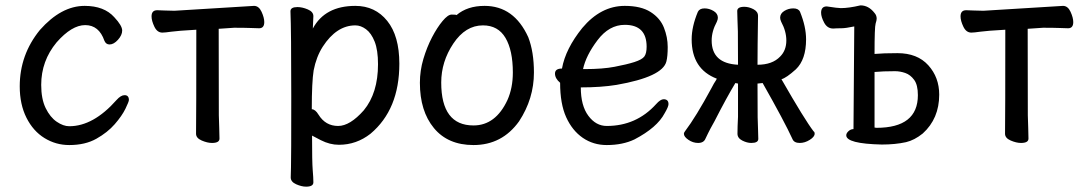

<svg xmlns="http://www.w3.org/2000/svg" viewBox="-20 -514 4040 712"><path d="M236.8 23.9Q187 23.9 145 -2Q103 -27.8 78.1 -77.4Q53.2 -127 53.2 -193.8Q53.2 -311 127.9 -402.8Q207 -492.2 293.9 -492.2Q366.2 -492.2 403.8 -450.2Q433.1 -418.9 433.1 -400.9Q433.1 -383.8 417.5 -366.5Q401.9 -349.1 386.2 -349.1Q373 -349.1 367.2 -362.8Q347.2 -420.9 295.9 -420.9Q246.1 -420.9 189.9 -356.9Q132.8 -288.1 132.8 -199.2Q132.8 -147 149.4 -113Q166 -79.1 190.4 -62.5Q214.8 -45.9 236.8 -45.9Q326.2 -45.9 412.1 -143.1Q428.2 -161.1 441.9 -161.1Q458 -161.1 458 -143.1Q458 -137.2 445.1 -110.6Q432.1 -84 405.5 -53.5Q378.9 -22.9 337.4 0.5Q295.9 23.9 236.8 23.9Z M766.1 16.1Q749 16.1 728 7.1Q707 -2 707 -18.1Q708 -87.9 708 -403.8Q639.2 -399.9 615.5 -396.5Q591.8 -393.1 582 -393.1Q563 -393.1 552.5 -415Q542 -437 542 -453.1Q542 -476.1 563 -476.1Q569.8 -476.1 588.9 -475.1Q607.9 -474.1 627 -474.1L921.9 -492.2Q939.9 -492.2 950 -470.2Q960 -448.2 960 -432.1Q960 -409.2 940.9 -409.2Q932.1 -409.2 909.7 -410.2Q887.2 -411.1 848.1 -411.1L791 -407.2Q791 -108.9 791.5 -86.4Q792 -64 793 -39.1Q793.9 -14.2 793.9 0Q793.9 16.1 766.1 16.1Z M1115.2 178.2Q1098.1 178.2 1078.1 169.2Q1058.1 160.2 1058.1 144Q1058.1 131.8 1059.1 106Q1060.1 80.1 1060.1 -157.2Q1060.1 -402.8 1057.1 -472.2Q1057.1 -487.8 1083 -487.8Q1101.1 -487.8 1121.6 -479Q1142.1 -470.2 1142.1 -454.1Q1142.1 -448.2 1141.1 -432.1Q1140.1 -419.9 1140.1 -408.2Q1185.1 -492.2 1297.9 -492.2Q1371.1 -492.2 1416 -436.5Q1460.9 -380.9 1460.9 -277.8Q1460.9 -107.9 1354 -18.1Q1301.8 22.9 1236.8 22.9Q1203.1 22.9 1169.9 5.9L1137.2 -11.2Q1137.2 86.9 1139.6 116Q1142.1 145 1142.1 162.1Q1142.1 178.2 1115.2 178.2ZM1233.9 -46.9Q1277.8 -46.9 1329.1 -105Q1381.8 -168.9 1381.8 -275.9Q1381.8 -328.1 1369.4 -359.6Q1356.9 -391.1 1337.4 -405.5Q1317.9 -419.9 1297.9 -419.9Q1228 -419.9 1176.8 -340.8Q1152.8 -303.2 1143.1 -252.9Q1136.2 -210 1136.2 -108.9Q1148.9 -108.9 1161.1 -88.9Q1187 -46.9 1233.9 -46.9Z M1735.8 23.9Q1641.1 23.9 1589.1 -39.1Q1537.1 -102.1 1537.1 -207Q1537.1 -252 1550 -295.4Q1563 -338.9 1582 -375.5Q1601.1 -412.1 1621.1 -436Q1641.1 -460 1654.8 -460Q1671.9 -460 1672.9 -458Q1712.9 -492.2 1776.9 -492.2Q1886.2 -492.2 1939 -376Q1960 -321.8 1960 -245.1Q1960 -147.9 1904.8 -64Q1841.8 23.9 1735.8 23.9ZM1735.8 -48.8Q1817.9 -48.8 1861.8 -143.1Q1881.8 -188 1881.8 -245.1Q1881.8 -327.1 1854.5 -373.5Q1827.1 -419.9 1771 -419.9Q1706.1 -419.9 1661.1 -352.5Q1616.2 -285.2 1616.2 -208Q1616.2 -48.8 1735.8 -48.8Z M2230 23.9Q2180.2 23.9 2141.1 -2.9Q2102.1 -29.8 2079.6 -79.3Q2057.1 -128.9 2057.1 -207Q2038.1 -223.1 2038.1 -241.2Q2038.1 -259.8 2064 -259.8Q2077.1 -333 2139.2 -410.2Q2208 -492.2 2296.9 -492.2Q2356.9 -492.2 2392.6 -469.5Q2428.2 -446.8 2442.1 -411.4Q2456.1 -376 2456.1 -339.8Q2456.1 -305.2 2451.2 -286.1Q2437 -229 2266.1 -199.2Q2209 -189.9 2133.8 -189.9Q2133.8 -122.1 2161.9 -84.5Q2189.9 -46.9 2230 -46.9Q2339.8 -46.9 2413.1 -127.9Q2429.2 -146 2440.9 -146Q2459 -146 2459 -127.9Q2459 -118.2 2444.8 -94.2Q2417 -41 2333 2.9Q2289.1 23.9 2230 23.9ZM2142.1 -257.8H2149.9Q2214.8 -257.8 2259.5 -266.4Q2304.2 -274.9 2332.5 -283.9Q2360.8 -293 2369.4 -304.4Q2377.9 -315.9 2377.9 -340.8Q2377.9 -421.9 2296.9 -421.9Q2238.8 -421.9 2195.8 -365Q2152.8 -308.1 2142.1 -257.8Z M2568.8 16.1Q2549.8 16.1 2533 4.6Q2516.1 -6.8 2516.1 -18.1Q2516.1 -22 2520 -26.9Q2561 -81.1 2618.2 -187Q2627.9 -206.1 2634.8 -215.8L2638.2 -222.2Q2544.9 -257.8 2544.9 -368.2Q2544.9 -415 2567.9 -470.2Q2574.2 -482.9 2592.8 -482.9Q2609.9 -482.9 2626 -473.4Q2642.1 -463.9 2642.1 -448.2Q2642.1 -441.9 2638.2 -433.1Q2619.1 -397.9 2619.1 -363.8Q2619.1 -278.8 2716.8 -273.9Q2716.8 -376 2716.3 -397Q2715.8 -418 2714.8 -440.4Q2713.9 -462.9 2713.9 -473.1Q2713.9 -488.8 2740.2 -488.8Q2756.8 -488.8 2773.9 -480Q2791 -471.2 2791 -455.1Q2789.1 -336.9 2789.1 -273.9Q2844.2 -273.9 2873 -304.2Q2896 -327.1 2896 -363.8Q2896 -397.9 2877 -433.1Q2873 -441.9 2873 -448.2Q2873 -463.9 2888.4 -473.4Q2903.8 -482.9 2921.9 -482.9Q2940.9 -482.9 2946.8 -470.2Q2969.2 -415 2969.2 -368.2Q2969.2 -293 2931.2 -256.8Q2896 -225.1 2877.9 -220.2Q2964.8 -68.8 2997.1 -26.9Q3001 -24.9 3001 -18.1Q3001 -6.8 2982.9 4.6Q2964.8 16.1 2945.8 16.1Q2924.8 16.1 2918.9 2Q2889.2 -63 2808.1 -206.1L2789.1 -204.1Q2789.1 -100.1 2789.6 -79.6Q2790 -59.1 2791 -35.2Q2792 -11.2 2792 1Q2792 16.1 2766.1 16.1Q2750 16.1 2732.4 7.1Q2714.8 -2 2714.8 -18.1Q2714.8 -43 2716.8 -81.1V-204.1L2707 -206.1Q2674.8 -152.8 2629.9 -64.9Q2610.8 -30.8 2606 -20.3Q2601.1 -9.8 2596.2 0Q2589.8 16.1 2568.8 16.1Z M3250 22Q3118.2 19 3118.2 -12.2Q3118.2 -20 3126.5 -27.6Q3134.8 -35.2 3145 -35.2L3147.9 -416Q3116.2 -409.2 3099.6 -409.2Q3083 -409.2 3069.8 -408.2Q3047.9 -408.2 3036.4 -429.7Q3024.9 -451.2 3024.9 -466.8Q3024.9 -490.2 3045.9 -490.2Q3086.9 -483.9 3098.1 -483.9Q3127.9 -483.9 3170.9 -494.1Q3201.2 -494.1 3223.1 -465.8Q3231 -457 3231 -444.8Q3231 -439 3227.1 -426.5Q3223.1 -414.1 3223.1 -314Q3255.9 -316.9 3308.1 -316.9Q3381.8 -316.9 3422.4 -272Q3462.9 -227.1 3462.9 -163.1Q3462.9 -74.2 3401.9 -19Q3371.1 5.9 3339.8 13.2Q3299.8 22 3250 22ZM3230 -40Q3383.8 -40 3383.8 -161.1Q3383.8 -199.2 3369.9 -218Q3356 -236.8 3336.9 -243.4Q3317.9 -250 3298.8 -250Q3254.9 -250 3223.1 -247.1V-41Z M3766.1 16.1Q3749 16.1 3728 7.1Q3707 -2 3707 -18.1Q3708 -87.9 3708 -403.8Q3639.2 -399.9 3615.5 -396.5Q3591.8 -393.1 3582 -393.1Q3563 -393.1 3552.5 -415Q3542 -437 3542 -453.1Q3542 -476.1 3563 -476.1Q3569.8 -476.1 3588.9 -475.1Q3607.9 -474.1 3627 -474.1L3921.9 -492.2Q3939.9 -492.2 3950 -470.2Q3960 -448.2 3960 -432.1Q3960 -409.2 3940.9 -409.2Q3932.1 -409.2 3909.7 -410.2Q3887.2 -411.1 3848.1 -411.1L3791 -407.2Q3791 -108.9 3791.5 -86.4Q3792 -64 3793 -39.1Q3793.9 -14.2 3793.9 0Q3793.9 16.1 3766.1 16.1Z"/></svg>

Font: LXGW WenKai Mono GB Screen
Style: Regular
Weight: 400
Monospace: yes
Designer: LXGW / Fontworks Inc.
Foundry: LXGW / Fontworks Inc.
Version: Version 1.510;January 18,2025